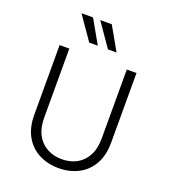

<svg xmlns="http://www.w3.org/2000/svg" viewBox="-163 -1031 1017 1155"><g transform="rotate(20 346.0 -453.5)"><path d="M100 -245V-690H162V-250Q162 -183 186 -138.5Q210 -94 252 -71.5Q294 -49 346 -49Q399 -49 440.5 -71.5Q482 -94 506 -138.5Q530 -183 530 -250V-690H592V-245Q592 -162 559.5 -105.5Q527 -49 471.5 -20.5Q416 8 346 8Q277 8 221 -20.5Q165 -49 132.5 -105.5Q100 -162 100 -245ZM158 -915H232L317 -765H262ZM278 -915H352L437 -765H382Z"/></g></svg>

Font: Radio Canada Light
Style: Regular
Weight: 300
Designer: Charles Daoud, Etienne Aubert Bonn, Alexandre Saumier Demers, Jacques Le Bailly
Foundry: Radio-Canada
Version: Version 2.104;gftools[0.9.28.dev5+ged2979d]